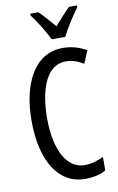

<svg xmlns="http://www.w3.org/2000/svg" viewBox="-103 -998 651 1062"><g transform="rotate(-10 223.0 -466.5)"><path d="M238 -783H315C336 -829 378 -892 408 -933V-943H363C329 -908 311 -889 277 -849C247 -883 216 -920 191 -943H146V-933C181 -886 217 -827 238 -783ZM292 -649C329 -649 362 -637 392 -618L422 -689C381 -713 337 -725 289 -725C128 -725 50 -561 50 -358C50 -127 141 10 287 10C333 10 372 1 404 -17V-93C372 -77 337 -66 297 -66C199 -66 137 -176 137 -357C137 -512 182 -649 292 -649Z"/></g></svg>

Font: Noto Sans Arabic ExtCond
Style: Regular
Weight: 400
Width: 2
Designer: Monotype Design Team, Nadine Chahine, Nizar Qandah and Khaled Hosny
Foundry: Monotype Imaging Inc.
Version: Version 2.012